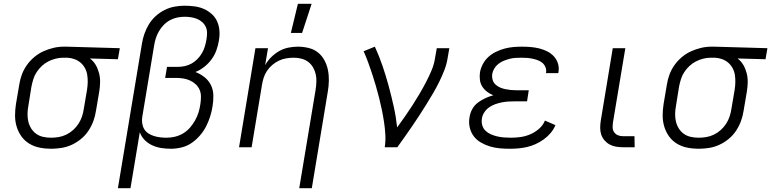

<svg xmlns="http://www.w3.org/2000/svg" viewBox="-20 -773 4049 1008"><path d="M248 8Q217 8 187.5 2Q158 -4 133.5 -19Q109 -34 92.5 -57Q76 -80 67.5 -108Q59 -136 59 -166.5Q59 -197 64 -228L81 -328Q85 -355 94.5 -381Q104 -407 120.5 -430.5Q137 -454 159.5 -473Q182 -492 207.5 -503.5Q233 -515 260 -521.5Q287 -528 314 -528H331L609 -520L599 -462L452 -466Q471 -452 482.5 -432Q494 -412 500 -389Q506 -366 505.5 -341.5Q505 -317 501 -292L484 -192Q480 -165 470.5 -138.5Q461 -112 445 -87.5Q429 -63 406 -44Q383 -25 357 -13Q331 -1 303 3.5Q275 8 248 8ZM248 -50Q268 -50 288.5 -53.5Q309 -57 328.5 -66.5Q348 -76 364.5 -91Q381 -106 392.5 -124Q404 -142 410.5 -161.5Q417 -181 420 -202L437 -302Q440 -321 440.5 -341Q441 -361 438 -380Q435 -399 426 -415.5Q417 -432 403 -444Q389 -456 371 -462.5Q353 -469 334 -470H311Q292 -470 272 -465Q252 -460 233.5 -450.5Q215 -441 199.5 -426.5Q184 -412 172.5 -394.5Q161 -377 155 -357.5Q149 -338 145 -318L129 -218Q125 -197 124.5 -176Q124 -155 128.5 -135.5Q133 -116 143.5 -99Q154 -82 170 -70.5Q186 -59 206.5 -54.5Q227 -50 248 -50Z M599 215 725 -543Q729 -569 738 -595Q747 -621 761.5 -645Q776 -669 797.5 -688.5Q819 -708 844 -720.5Q869 -733 896 -738Q923 -743 949 -743Q976 -743 1002 -739.5Q1028 -736 1050.5 -726Q1073 -716 1091.5 -699.5Q1110 -683 1120 -660.5Q1130 -638 1132 -612Q1134 -586 1129 -559Q1125 -534 1116 -509Q1107 -484 1091 -462Q1075 -440 1053 -422.5Q1031 -405 1006 -395Q1032 -385 1053.5 -368Q1075 -351 1087 -327Q1099 -303 1100 -274Q1101 -245 1096 -216Q1092 -189 1083.5 -162Q1075 -135 1062 -109.5Q1049 -84 1029.5 -61.5Q1010 -39 986 -22.5Q962 -6 933.5 1Q905 8 878 8Q852 8 826.5 4Q801 0 778.5 -10.5Q756 -21 739 -38.5Q722 -56 714 -79L665 215ZM855 -50Q877 -50 899.5 -55.5Q922 -61 942 -73Q962 -85 977.5 -103Q993 -121 1004.5 -141.5Q1016 -162 1022.5 -183.5Q1029 -205 1032 -227Q1035 -246 1035 -265.5Q1035 -285 1028 -301.5Q1021 -318 1007.5 -330.5Q994 -343 977.5 -350.5Q961 -358 942 -361Q923 -364 904 -364H847L857 -422H914Q932 -422 950.5 -426Q969 -430 986 -439.5Q1003 -449 1017 -463.5Q1031 -478 1040.5 -494.5Q1050 -511 1055.5 -529.5Q1061 -548 1064 -566Q1067 -583 1067 -600Q1067 -617 1060.5 -631.5Q1054 -646 1041.5 -657Q1029 -668 1014 -674Q999 -680 982.5 -682.5Q966 -685 949 -685Q930 -685 910.5 -681Q891 -677 872.5 -667Q854 -657 839.5 -642Q825 -627 814.5 -609Q804 -591 798 -572Q792 -553 789 -533L727 -160Q724 -143 726.5 -126Q729 -109 737 -95.5Q745 -82 758.5 -73Q772 -64 788 -59Q804 -54 821 -52Q838 -50 855 -50Z M1551 215 1637 -302Q1640 -322 1641 -343Q1642 -364 1637.5 -383.5Q1633 -403 1623 -420Q1613 -437 1597.5 -448.5Q1582 -460 1562.5 -465Q1543 -470 1522 -470Q1502 -470 1482 -466.5Q1462 -463 1444 -454.5Q1426 -446 1409.5 -432Q1393 -418 1381.5 -400.5Q1370 -383 1364 -364Q1358 -345 1355 -325L1301 0H1235L1321 -520H1387L1372 -431Q1385 -454 1404 -473Q1423 -492 1446 -505Q1469 -518 1494.5 -523Q1520 -528 1544 -528Q1573 -528 1601 -521Q1629 -514 1649.5 -497.5Q1670 -481 1683 -457Q1696 -433 1701.5 -406Q1707 -379 1706.5 -350Q1706 -321 1701 -292L1617 215ZM1507 -600 1544 -753H1616L1566 -600Z M2000 0Q2005 -34 2003 -67.5Q2001 -101 1996 -133.5Q1991 -166 1984.5 -197.5Q1978 -229 1970 -260.5Q1962 -292 1953 -323Q1944 -354 1934 -384.5Q1924 -415 1913 -445Q1902 -475 1889 -504L1948 -528Q1971 -478 1988.5 -426.5Q2006 -375 2020.5 -321.5Q2035 -268 2047 -214Q2059 -160 2065 -104Q2086 -133 2106 -161.5Q2126 -190 2145 -219.5Q2164 -249 2182 -279.5Q2200 -310 2216 -340.5Q2232 -371 2245.5 -403Q2259 -435 2264 -468L2273 -520H2339L2330 -468Q2325 -436 2313 -405Q2301 -374 2286 -343.5Q2271 -313 2254 -284Q2237 -255 2219 -226Q2201 -197 2182.5 -168.5Q2164 -140 2144.5 -111.5Q2125 -83 2105.5 -55.5Q2086 -28 2066 0Z M2656 8Q2629 8 2602.5 5.5Q2576 3 2551.5 -4.5Q2527 -12 2504.5 -25Q2482 -38 2467 -58Q2452 -78 2446 -104Q2440 -130 2445 -157Q2448 -179 2459 -199.5Q2470 -220 2488.5 -234Q2507 -248 2528 -257.5Q2549 -267 2570 -273Q2552 -280 2537 -291.5Q2522 -303 2512 -318.5Q2502 -334 2499.5 -354Q2497 -374 2500 -394Q2504 -416 2515.5 -437.5Q2527 -459 2545 -475Q2563 -491 2585 -501.5Q2607 -512 2629.5 -518Q2652 -524 2675 -526Q2698 -528 2721 -528Q2744 -528 2767 -526Q2790 -524 2812 -518.5Q2834 -513 2853.5 -503Q2873 -493 2887.5 -477.5Q2902 -462 2909 -440.5Q2916 -419 2912 -395L2911 -389H2846L2847 -392Q2849 -407 2843.5 -420.5Q2838 -434 2827.5 -443Q2817 -452 2803 -457Q2789 -462 2775 -465Q2761 -468 2746.5 -469Q2732 -470 2717 -470Q2701 -470 2685.5 -469Q2670 -468 2655 -464Q2640 -460 2625 -454Q2610 -448 2597 -438Q2584 -428 2575.5 -414Q2567 -400 2564 -384Q2562 -369 2566 -354.5Q2570 -340 2580.5 -330Q2591 -320 2604.5 -314Q2618 -308 2632.5 -305Q2647 -302 2662 -300.5Q2677 -299 2693 -299H2756L2747 -241H2684Q2667 -241 2649.5 -240Q2632 -239 2614.5 -235.5Q2597 -232 2580 -226Q2563 -220 2548 -209.5Q2533 -199 2522.5 -183Q2512 -167 2510 -150Q2507 -132 2512 -115Q2517 -98 2529 -86.5Q2541 -75 2557 -68Q2573 -61 2590 -57Q2607 -53 2625 -51.5Q2643 -50 2661 -50Q2687 -50 2712.5 -53.5Q2738 -57 2763 -67.5Q2788 -78 2809.5 -96.5Q2831 -115 2841 -140L2896 -116Q2887 -94 2871 -75Q2855 -56 2835 -41.5Q2815 -27 2793 -17Q2771 -7 2748 -1.5Q2725 4 2702 6Q2679 8 2656 8Z M3312 0H3250Q3232 0 3214 -3Q3196 -6 3180.5 -14.5Q3165 -23 3153.5 -36.5Q3142 -50 3136.5 -66.5Q3131 -83 3131 -101.5Q3131 -120 3134 -139L3197 -520H3263L3198 -130Q3196 -116 3196.5 -102.5Q3197 -89 3204.5 -78.5Q3212 -68 3224 -63Q3236 -58 3250 -58H3311Z M3648 8Q3617 8 3587.5 2Q3558 -4 3533.5 -19Q3509 -34 3492.5 -57Q3476 -80 3467.5 -108Q3459 -136 3459 -166.5Q3459 -197 3464 -228L3481 -328Q3485 -355 3494.5 -381Q3504 -407 3520.5 -430.5Q3537 -454 3559.5 -473Q3582 -492 3607.5 -503.5Q3633 -515 3660 -521.5Q3687 -528 3714 -528H3731L4009 -520L3999 -462L3852 -466Q3871 -452 3882.5 -432Q3894 -412 3900 -389Q3906 -366 3905.5 -341.5Q3905 -317 3901 -292L3884 -192Q3880 -165 3870.5 -138.5Q3861 -112 3845 -87.5Q3829 -63 3806 -44Q3783 -25 3757 -13Q3731 -1 3703 3.5Q3675 8 3648 8ZM3648 -50Q3668 -50 3688.5 -53.5Q3709 -57 3728.5 -66.5Q3748 -76 3764.5 -91Q3781 -106 3792.5 -124Q3804 -142 3810.5 -161.5Q3817 -181 3820 -202L3837 -302Q3840 -321 3840.5 -341Q3841 -361 3838 -380Q3835 -399 3826 -415.5Q3817 -432 3803 -444Q3789 -456 3771 -462.5Q3753 -469 3734 -470H3711Q3692 -470 3672 -465Q3652 -460 3633.5 -450.5Q3615 -441 3599.5 -426.5Q3584 -412 3572.5 -394.5Q3561 -377 3555 -357.5Q3549 -338 3545 -318L3529 -218Q3525 -197 3524.5 -176Q3524 -155 3528.5 -135.5Q3533 -116 3543.5 -99Q3554 -82 3570 -70.5Q3586 -59 3606.5 -54.5Q3627 -50 3648 -50Z"/></svg>

Font: Iosevka Aile Light
Style: Italic
Weight: 300
Italic angle: -9°
Designer: Belleve Invis
Foundry: Belleve Invis
Version: Version 31.1.0; ttfautohint (v1.8.4)